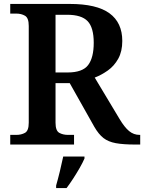

<svg xmlns="http://www.w3.org/2000/svg" viewBox="-20 -734 732 975"><path d="M32 0V-49H63Q88 -49 107 -59.5Q126 -70 126 -111V-602Q126 -643 107 -654Q88 -665 63 -665H32V-714H334Q471 -714 536 -666.5Q601 -619 601 -526Q601 -473 580.5 -436Q560 -399 527.5 -376Q495 -353 461 -340L587 -130Q612 -88 635.5 -68.5Q659 -49 689 -49H692V0H667Q606 0 568 -7Q530 -14 505.5 -33Q481 -52 459 -90L334 -312H262V-111Q262 -70 281 -59.5Q300 -49 325 -49H356V0ZM323 -366Q399 -366 427.5 -403.5Q456 -441 456 -517Q456 -594 425 -626.5Q394 -659 321 -659H262V-366ZM265 208Q274 177 284 136Q294 95 301 61H409V71Q400 92 384.5 119Q369 146 351.5 173Q334 200 318 221H265Z"/></svg>

Font: Noto Serif Vithkuqi SemiBold
Style: Regular
Weight: 600
Version: Version 1.005